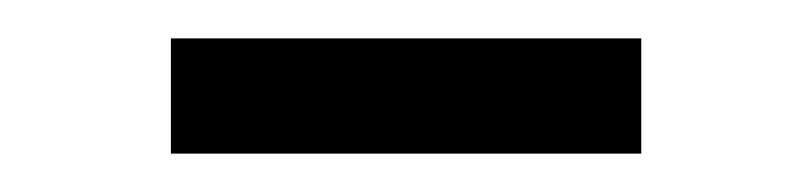

<svg xmlns="http://www.w3.org/2000/svg" viewBox="-20 -630 423 100"><path d="M69 -610V-550H314V-610Z"/></svg>

Font: Mint Spirit
Style: Regular
Weight: 400
Designer: HARENDAL Hirwen
Foundry: Arkandis Digital Foundry.
Version: Version 1.004;FFEdit